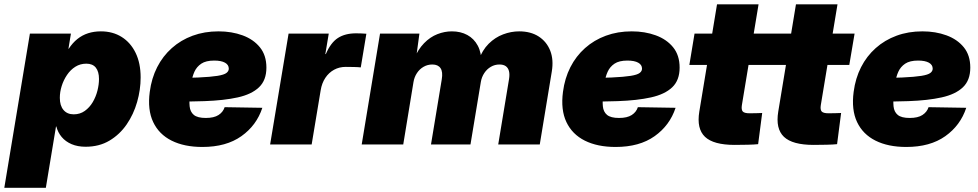

<svg xmlns="http://www.w3.org/2000/svg" viewBox="-54 -681 4610 905"><path d="M-33.7 204.1 86.9 -522.5H280.3L268.6 -451.2H270Q288.1 -479 311 -497.3Q334 -515.6 361.6 -524.4Q389.2 -533.2 421.4 -533.2Q477.5 -533.2 519.5 -506.8Q561.5 -480.5 585.2 -431.9Q608.9 -383.3 608.9 -315.9Q608.9 -258.3 592.3 -200.2Q575.7 -142.1 543 -94.5Q510.3 -46.9 461.9 -18.1Q413.6 10.7 349.6 10.7Q312 10.7 283.4 -1.5Q254.9 -13.7 236.8 -35.2Q218.8 -56.6 211.4 -85H210L162.1 204.1ZM293.5 -142.1Q323.2 -142.1 345.7 -158.2Q368.2 -174.3 383.1 -199.5Q397.9 -224.6 405.3 -253.7Q412.6 -282.7 412.6 -308.6Q412.6 -343.3 397.7 -362.1Q382.8 -380.9 353 -380.9Q324.2 -380.9 301.3 -366.5Q278.3 -352.1 262 -327.9Q245.6 -303.7 236.8 -275.6Q228 -247.6 228 -219.7Q228 -183.1 245.4 -162.6Q262.7 -142.1 293.5 -142.1Z M899.9 11.7Q814.5 11.7 754.9 -18.1Q695.3 -47.9 668 -105.7Q640.6 -163.6 651.9 -248Q660.2 -312 686.8 -364.3Q713.4 -416.5 755.9 -454.3Q798.3 -492.2 854 -512.7Q909.7 -533.2 976.1 -533.2Q1038.1 -533.2 1089.4 -514.4Q1140.6 -495.6 1171.1 -458Q1201.7 -420.4 1201.7 -362.3Q1201.7 -302.7 1166.7 -269.5Q1131.8 -236.3 1066.7 -221.9Q1001.5 -207.5 910.4 -204.3Q819.3 -201.2 706.5 -201.2L724.6 -313Q821.3 -313 880.6 -315.7Q939.9 -318.4 971.2 -323.5Q1002.4 -328.6 1013.4 -337.2Q1024.4 -345.7 1024.4 -357.4Q1024.4 -375.5 1006.6 -385.5Q988.8 -395.5 955.6 -395.5Q916.5 -395.5 894.8 -380.9Q873 -366.2 862.5 -343Q852.1 -319.8 848.4 -293Q844.7 -266.1 841.3 -241.7Q837.4 -206.5 839.8 -180.2Q842.3 -153.8 859.6 -139.4Q877 -125 916 -125Q954.6 -125 976.1 -138.9Q997.6 -152.8 1004.9 -175.8L1182.6 -172.9Q1155.3 -89.8 1083.7 -39.1Q1012.2 11.7 899.9 11.7Z M1219.2 0 1306.2 -522.5H1495.6L1479.5 -426.3H1481.9Q1504.9 -480 1538.8 -502Q1572.8 -523.9 1624 -523.9Q1637.7 -523.9 1649.4 -523.4Q1661.1 -522.9 1672.9 -522L1646.5 -363.3Q1635.7 -364.7 1614.5 -365.2Q1593.3 -365.7 1575.2 -365.7Q1545.4 -365.7 1520.8 -352.3Q1496.1 -338.9 1479.5 -314Q1462.9 -289.1 1457.5 -255.4L1415 0Z M1650.9 0 1737.3 -522.5H1922.9L1905.3 -392.6L1895.5 -398.9Q1916 -447.8 1944.8 -477.3Q1973.6 -506.8 2007.6 -520Q2041.5 -533.2 2076.2 -533.2Q2117.2 -533.2 2148.7 -516.1Q2180.2 -499 2198 -465.8Q2215.8 -432.6 2215.3 -382.3L2201.2 -395Q2219.2 -444.8 2249.5 -474.9Q2279.8 -504.9 2317.4 -519Q2355 -533.2 2393.1 -533.2Q2447.8 -533.2 2485.4 -508.8Q2522.9 -484.4 2539.6 -441.9Q2556.2 -399.4 2546.9 -343.8L2490.2 0H2294.4L2345.2 -307.1Q2349.1 -330.6 2345 -346.2Q2340.8 -361.8 2329.6 -369.4Q2318.4 -377 2300.3 -377Q2278.3 -377 2259.8 -366.2Q2241.2 -355.5 2228.8 -336.7Q2216.3 -317.9 2212.4 -294.4L2163.6 0H1977.5L2028.3 -307.1Q2034.2 -342.3 2022.5 -359.6Q2010.7 -377 1983.9 -377Q1961.4 -377 1942.6 -366.2Q1923.8 -355.5 1911.4 -336.7Q1898.9 -317.9 1895 -294.4L1846.7 0Z M2847.7 11.7Q2762.2 11.7 2702.6 -18.1Q2643.1 -47.9 2615.7 -105.7Q2588.4 -163.6 2599.6 -248Q2607.9 -312 2634.5 -364.3Q2661.1 -416.5 2703.6 -454.3Q2746.1 -492.2 2801.8 -512.7Q2857.4 -533.2 2923.8 -533.2Q2985.8 -533.2 3037.1 -514.4Q3088.4 -495.6 3118.9 -458Q3149.4 -420.4 3149.4 -362.3Q3149.4 -302.7 3114.5 -269.5Q3079.6 -236.3 3014.4 -221.9Q2949.2 -207.5 2858.2 -204.3Q2767.1 -201.2 2654.3 -201.2L2672.4 -313Q2769 -313 2828.4 -315.7Q2887.7 -318.4 2918.9 -323.5Q2950.2 -328.6 2961.2 -337.2Q2972.2 -345.7 2972.2 -357.4Q2972.2 -375.5 2954.3 -385.5Q2936.5 -395.5 2903.3 -395.5Q2864.3 -395.5 2842.5 -380.9Q2820.8 -366.2 2810.3 -343Q2799.8 -319.8 2796.1 -293Q2792.5 -266.1 2789.1 -241.7Q2785.2 -206.5 2787.6 -180.2Q2790 -153.8 2807.4 -139.4Q2824.7 -125 2863.8 -125Q2902.3 -125 2923.8 -138.9Q2945.3 -152.8 2952.6 -175.8L3130.4 -172.9Q3103 -89.8 3031.5 -39.1Q2960 11.7 2847.7 11.7Z M3602.1 -522.5 3577.1 -375H3195.3L3219.7 -522.5ZM3325.7 -660.6H3521.5L3442.9 -185.5Q3439.5 -164.1 3447 -155.5Q3454.6 -147 3479.5 -147Q3491.7 -147 3511.2 -147.5Q3530.8 -147.9 3538.6 -148.4L3519.5 -1.5Q3501.5 0.5 3470.9 1.2Q3440.4 2 3408.7 2Q3309.1 2 3269 -36.1Q3229 -74.2 3242.2 -154.8Z M3974.1 -522.5 3949.2 -375H3567.4L3591.8 -522.5ZM3697.8 -660.6H3893.6L3814.9 -185.5Q3811.5 -164.1 3819.1 -155.5Q3826.7 -147 3851.6 -147Q3863.8 -147 3883.3 -147.5Q3902.8 -147.9 3910.6 -148.4L3891.6 -1.5Q3873.5 0.5 3843 1.2Q3812.5 2 3780.8 2Q3681.2 2 3641.1 -36.1Q3601.1 -74.2 3614.3 -154.8Z M4217.8 11.7Q4132.3 11.7 4072.8 -18.1Q4013.2 -47.9 3985.8 -105.7Q3958.5 -163.6 3969.7 -248Q3978 -312 4004.6 -364.3Q4031.2 -416.5 4073.7 -454.3Q4116.2 -492.2 4171.9 -512.7Q4227.5 -533.2 4293.9 -533.2Q4356 -533.2 4407.2 -514.4Q4458.5 -495.6 4489 -458Q4519.5 -420.4 4519.5 -362.3Q4519.5 -302.7 4484.6 -269.5Q4449.7 -236.3 4384.5 -221.9Q4319.3 -207.5 4228.3 -204.3Q4137.2 -201.2 4024.4 -201.2L4042.5 -313Q4139.2 -313 4198.5 -315.7Q4257.8 -318.4 4289.1 -323.5Q4320.3 -328.6 4331.3 -337.2Q4342.3 -345.7 4342.3 -357.4Q4342.3 -375.5 4324.5 -385.5Q4306.6 -395.5 4273.4 -395.5Q4234.4 -395.5 4212.6 -380.9Q4190.9 -366.2 4180.4 -343Q4169.9 -319.8 4166.3 -293Q4162.6 -266.1 4159.2 -241.7Q4155.3 -206.5 4157.7 -180.2Q4160.2 -153.8 4177.5 -139.4Q4194.8 -125 4233.9 -125Q4272.5 -125 4293.9 -138.9Q4315.4 -152.8 4322.8 -175.8L4500.5 -172.9Q4473.1 -89.8 4401.6 -39.1Q4330.1 11.7 4217.8 11.7Z"/></svg>

Font: Inter 28pt Black
Style: Italic
Weight: 900
Italic angle: -9.3988°
Designer: Rasmus Andersson
Foundry: rsms
Version: Version 4.001;git-66647c0bb